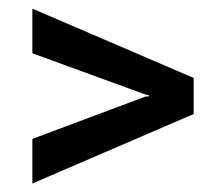

<svg xmlns="http://www.w3.org/2000/svg" viewBox="-20 -474 508 452"><path d="M322.3 -251.5 56.2 -348.6V-453.6L436 -290.5V-205.6L56.2 -42V-147L322.3 -246.6L330.1 -247.1L330.6 -250Z"/></svg>

Font: Yantramanav Medium
Style: Regular
Weight: 500
Version: Version 1.001;PS 1.0;hotconv 1.0.72;makeotf.lib2.5.5900; ttf